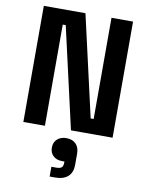

<svg xmlns="http://www.w3.org/2000/svg" viewBox="-104 -774 878 1140"><g transform="rotate(10 335.0 -204.0)"><path d="M196 0H66V-700H317L456 -90H474V-700H604V0H353L214 -610H196ZM309 292H276V233H306Q329 233 338 224.5Q347 216 347 195V189H334Q299 189 279 170Q259 151 259 120Q259 88 280 69Q301 50 335 50Q371 50 392 71Q413 92 413 130V198Q413 243 386.5 267.5Q360 292 309 292Z"/></g></svg>

Font: Rootstock Sans Headline
Style: Bold
Weight: 700
Designer: Florian Karsten
Foundry: Florian Karsten
Version: Version 2.000;FEAKit 1.0